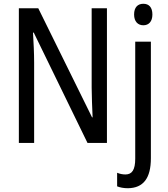

<svg xmlns="http://www.w3.org/2000/svg" viewBox="-20 -758 891 1018"><path d="M691 -681C691 -644 711 -624 740 -624C769 -624 788 -644 788 -681C788 -719 770 -738 740 -738C710 -738 691 -719 691 -681ZM547 0V-714H466V-294C466 -247 469 -187 471 -136H468L183 -714H80V0H161V-426C161 -477 158 -533 155 -585H159L444 0ZM658 240C740 239 780 187 780 81V-537H697V83C697 143 680 167 645 167C630 167 615 164 601 158V230C616 236 635 240 658 240Z"/></svg>

Font: Noto Sans Condensed
Style: Regular
Weight: 400
Width: 3
Designer: Monotype Design Team
Foundry: Monotype Imaging Inc.
Version: Version 2.013